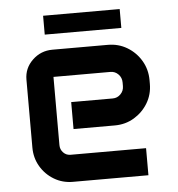

<svg xmlns="http://www.w3.org/2000/svg" viewBox="-48 -683 674 728"><g transform="rotate(-5 288.5 -318.5)"><path d="M142.6 -637.2H434.1V-565.4H142.6ZM58.6 -401.4Q58.6 -444.8 90.3 -475.3Q122.1 -505.9 166.5 -505.9H377.4Q418 -505.9 450.9 -486.1Q483.9 -466.3 503.7 -432.9Q523.4 -399.4 523.4 -358.9V-344.7Q523.4 -304.7 503.7 -271.7Q483.9 -238.8 450.9 -219Q418 -199.2 377.4 -199.2H220.2V-301.8H378.4Q396 -301.8 408.4 -314.5Q420.9 -327.1 420.9 -345.2V-358.9Q420.9 -377.4 408.4 -390.1Q396 -402.8 378.4 -402.8H161.6V-143.1Q161.6 -126.5 172.9 -114.7Q184.1 -103 200.2 -103H487.8V0H200.2Q161.1 0 128.9 -19.3Q96.7 -38.6 77.6 -71Q58.6 -103.5 58.6 -142.6Z"/></g></svg>

Font: Anta
Style: Regular
Weight: 400
Designer: Sergej Lebedev
Foundry: Sergej Lebedev
Version: Version 1.000; ttfautohint (v1.8.4.7-5d5b)